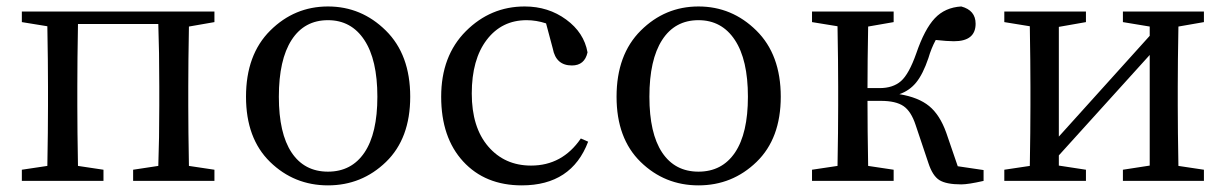

<svg xmlns="http://www.w3.org/2000/svg" viewBox="-20 -554 3753 588"><path d="M636.7 -486.3 558.6 -472.7Q556.6 -363.3 556.6 -289.1V-230.5Q556.6 -155.3 558.6 -45.9L636.7 -34.2V0H387.7V-34.2L464.8 -45.9Q467.8 -127.9 467.8 -230.5V-289.1Q467.8 -396.5 464.8 -480.5H218.8Q216.8 -369.1 216.8 -289.1V-230.5Q216.8 -155.3 218.8 -45.9L296.9 -34.2V0H46.9V-34.2L125 -45.9Q127 -155.3 127 -230.5V-289.1Q127 -362.3 125 -473.6L46.9 -486.3V-518.6H636.7Z M733.4 -257.8Q733.4 -386.7 807.6 -460.4Q881.8 -534.2 984.4 -534.2Q1086.9 -534.2 1161.6 -460.4Q1236.3 -386.7 1236.3 -257.8Q1236.3 -129.9 1162.1 -58.1Q1087.9 13.7 984.4 13.7Q880.9 13.7 807.1 -58.1Q733.4 -129.9 733.4 -257.8ZM1135.7 -257.8Q1135.7 -371.1 1095.7 -431.6Q1055.7 -492.2 984.4 -492.2Q912.1 -492.2 873 -431.6Q834 -371.1 834 -257.8Q834 -145.5 873 -86.9Q912.1 -28.3 984.4 -28.3Q1056.6 -28.3 1096.2 -86.9Q1135.7 -145.5 1135.7 -257.8Z M1758.8 -129.9 1781.2 -120.1Q1730.5 13.7 1578.1 13.7Q1465.8 13.7 1398.4 -59.6Q1331.1 -132.8 1331.1 -257.8Q1331.1 -382.8 1406.7 -458.5Q1482.4 -534.2 1586.9 -534.2Q1659.2 -534.2 1713.9 -494.1Q1768.6 -454.1 1779.3 -393.6Q1770.5 -353.5 1731.4 -353.5Q1682.6 -353.5 1672.9 -405.3L1652.3 -482.4Q1622.1 -492.2 1592.8 -492.2Q1516.6 -492.2 1470.7 -432.1Q1424.8 -372.1 1424.8 -267.6Q1424.8 -164.1 1475.1 -105.5Q1525.4 -46.9 1606.4 -46.9Q1702.1 -46.9 1758.8 -129.9Z M1868.2 -257.8Q1868.2 -386.7 1942.4 -460.4Q2016.6 -534.2 2119.1 -534.2Q2221.7 -534.2 2296.4 -460.4Q2371.1 -386.7 2371.1 -257.8Q2371.1 -129.9 2296.9 -58.1Q2222.7 13.7 2119.1 13.7Q2015.6 13.7 1941.9 -58.1Q1868.2 -129.9 1868.2 -257.8ZM2270.5 -257.8Q2270.5 -371.1 2230.5 -431.6Q2190.4 -492.2 2119.1 -492.2Q2046.9 -492.2 2007.8 -431.6Q1968.8 -371.1 1968.8 -257.8Q1968.8 -145.5 2007.8 -86.9Q2046.9 -28.3 2119.1 -28.3Q2191.4 -28.3 2231 -86.9Q2270.5 -145.5 2270.5 -257.8Z M2913.1 -44.9 2992.2 -33.2V0Q2945.3 10.7 2923.8 10.7Q2877.9 10.7 2856.9 -2.4Q2835.9 -15.6 2823.2 -54.7L2784.2 -170.9Q2770.5 -212.9 2747.1 -229Q2723.6 -245.1 2677.7 -245.1H2636.7Q2636.7 -155.3 2638.7 -45.9L2716.8 -34.2V0H2466.8V-34.2L2544.9 -45.9Q2546.9 -155.3 2546.9 -230.5V-289.1Q2546.9 -362.3 2544.9 -473.6L2466.8 -486.3V-518.6H2716.8V-486.3L2638.7 -472.7Q2636.7 -365.2 2636.7 -284.2H2673.8Q2714.8 -284.2 2739.3 -305.7Q2763.7 -327.1 2786.1 -390.6Q2811.5 -464.8 2842.8 -498Q2874 -531.2 2923.8 -534.2Q2967.8 -522.5 2967.8 -481.4Q2967.8 -427.7 2901.4 -427.7Q2880.9 -427.7 2845.7 -431.6Q2832 -406.2 2823.2 -376Q2806.6 -327.1 2786.1 -301.8Q2765.6 -276.4 2734.4 -265.6Q2793 -255.9 2825.7 -229Q2858.4 -202.1 2877.9 -147.5Z M3667 -486.3 3588.9 -472.7Q3586.9 -363.3 3586.9 -289.1V-230.5Q3586.9 -155.3 3588.9 -45.9L3667 -34.2V0H3418.9V-34.2L3501 -46.9V-385.7L3222.7 -78.1V-46.9L3305.7 -34.2V0H3055.7V-34.2L3133.8 -45.9Q3135.7 -155.3 3135.7 -230.5V-289.1Q3135.7 -362.3 3133.8 -473.6L3055.7 -486.3V-518.6H3305.7V-486.3L3222.7 -471.7V-135.7L3501 -444.3V-472.7L3418.9 -486.3V-518.6H3667Z"/></svg>

Font: GenYoMin TW TTF Medium
Style: Regular
Weight: 500
Version: Version 1.300